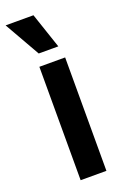

<svg xmlns="http://www.w3.org/2000/svg" viewBox="-172 -827 566 875"><g transform="rotate(-20 111.0 -390.0)"><path d="M77 -608 -21 -780H114L172 -608ZM59 0V-550H184V0Z"/></g></svg>

Font: Mohave Bold
Style: Regular
Weight: 700
Designer: Gumpita Rahayu
Foundry: Tokotype
Version: Version 2.002;PS 002.002;hotconv 1.0.88;makeotf.lib2.5.64775